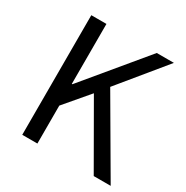

<svg xmlns="http://www.w3.org/2000/svg" viewBox="-153 -784 884 912"><g transform="rotate(30 289.5 -328.0)"><path d="M90 0V-656H173V-327H176L449 -656H543L338 -406L575 0H482L286 -341L173 -208V0Z"/></g></svg>

Font: Source Sans Pro
Style: Regular
Weight: 400
Designer: Paul D. Hunt
Foundry: Adobe Systems Incorporated
Version: Version 2.021;PS 2.000;hotconv 1.0.86;makeotf.lib2.5.63406